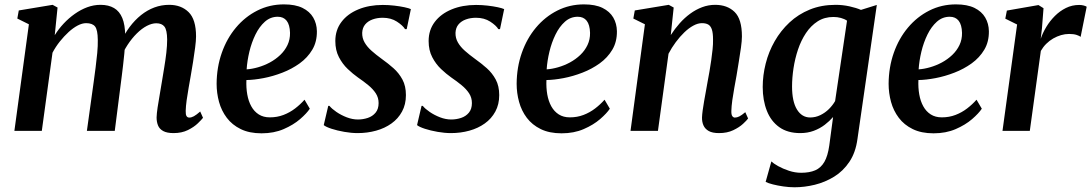

<svg xmlns="http://www.w3.org/2000/svg" viewBox="-20 -582 4854 854"><path d="M236 -548.5 223.5 -425.5Q240.5 -453 263.2 -477.2Q286 -501.5 312.5 -520.2Q339 -539 368 -549.8Q397 -560.5 427 -560.5Q463 -560.5 487.2 -546.2Q511.5 -532 524 -501.8Q536.5 -471.5 537 -422Q537.5 -415.5 537 -407.5Q536.5 -399.5 535.8 -390.8Q535 -382 534 -373L516.5 -392.5Q533.5 -431 556.5 -461.8Q579.5 -492.5 607.2 -514.8Q635 -537 666.5 -548.8Q698 -560.5 732.5 -560.5Q786 -560.5 819 -528Q852 -495.5 852 -420Q852 -401 848 -370.8Q844 -340.5 838.8 -307.2Q833.5 -274 828.5 -245.5Q824 -220 819 -191.5Q814 -163 810.2 -136.2Q806.5 -109.5 806 -89Q805.5 -72 809.8 -65.5Q814 -59 822 -59Q831.5 -59 842.5 -65Q853.5 -71 870.5 -86L883 -58Q877 -50 860 -33.5Q843 -17 815.8 -3.5Q788.5 10 752 10Q722.5 10 705.8 0.8Q689 -8.5 682.8 -24.2Q676.5 -40 676.5 -59.5Q677 -77 681 -104Q685 -131 690.5 -161.5Q696 -192 700.5 -221Q705 -249 710.5 -281.8Q716 -314.5 719.8 -347Q723.5 -379.5 723.5 -406.5Q723 -448.5 711.5 -463.5Q700 -478.5 675 -478.5Q655.5 -478.5 633 -466.8Q610.5 -455 588.5 -433.2Q566.5 -411.5 547.5 -382.5Q528.5 -353.5 515.5 -319L536 -391.5Q535.5 -369.5 533 -343.8Q530.5 -318 527.5 -292.2Q524.5 -266.5 521.5 -243L490.5 0H366.5L397 -219.5Q401 -248.5 405.2 -281.2Q409.5 -314 412.5 -346.2Q415.5 -378.5 415 -405Q414.5 -449.5 402.8 -464.2Q391 -479 363 -479Q345.5 -479 325.5 -468.5Q305.5 -458 285.2 -439.5Q265 -421 246.2 -397.5Q227.5 -374 213.5 -347.5L166 0H44L108.5 -474L57 -499.5L63.5 -535.5L214 -560.5Z M1358 -98.5Q1344.5 -78 1314.8 -52.2Q1285 -26.5 1241.8 -7.8Q1198.5 11 1143.5 11Q1089 11 1050.8 -7.8Q1012.5 -26.5 988.8 -58Q965 -89.5 954.2 -128.8Q943.5 -168 943.5 -209.5Q944 -283 966.5 -347Q989 -411 1029.5 -459.2Q1070 -507.5 1124.5 -535Q1179 -562.5 1243 -562.5Q1293.5 -562.5 1325.5 -546.8Q1357.5 -531 1373.2 -504Q1389 -477 1389.5 -443Q1390 -396 1369 -360.8Q1348 -325.5 1313 -300.2Q1278 -275 1236 -258.8Q1194 -242.5 1152 -234.5Q1110 -226.5 1076 -226Q1074.5 -192 1079.8 -162Q1085 -132 1097.8 -109Q1110.5 -86 1131 -73Q1151.5 -60 1180 -60Q1213 -60 1241 -70.8Q1269 -81.5 1292.5 -99.5Q1316 -117.5 1334.5 -138.5ZM1215.5 -507.5Q1183 -507.5 1158.2 -485.5Q1133.5 -463.5 1116.2 -428.2Q1099 -393 1089.2 -352.2Q1079.5 -311.5 1077 -273.5Q1101 -275 1128 -282.8Q1155 -290.5 1180.5 -304.2Q1206 -318 1226.5 -337.5Q1247 -357 1258.8 -381.8Q1270.5 -406.5 1270 -436Q1269 -472 1255 -489.8Q1241 -507.5 1215.5 -507.5Z M1789 -452.5H1781.5Q1772 -468.5 1745.5 -485.8Q1719 -503 1682 -503Q1657.5 -503 1637 -495.5Q1616.5 -488 1604.2 -473.2Q1592 -458.5 1591 -436Q1590.5 -412.5 1601.8 -393Q1613 -373.5 1632.8 -356Q1652.5 -338.5 1678 -320Q1705.5 -300.5 1730 -278.8Q1754.5 -257 1770 -228.2Q1785.5 -199.5 1785.5 -159Q1785.5 -117.5 1768.2 -85.8Q1751 -54 1721.2 -32.8Q1691.5 -11.5 1652.8 -0.8Q1614 10 1570.5 10Q1543 10 1511.5 4.5Q1480 -1 1454.8 -9.2Q1429.5 -17.5 1420 -25.5L1440 -111H1445.5Q1456 -98 1476.5 -84Q1497 -70 1522.2 -60.2Q1547.5 -50.5 1572 -50.5Q1594.5 -50.5 1615.8 -57.5Q1637 -64.5 1650.5 -80.8Q1664 -97 1664 -123.5Q1664 -147.5 1651.5 -166.8Q1639 -186 1618 -203.2Q1597 -220.5 1572 -237.5Q1550 -253 1526.8 -275Q1503.5 -297 1487.5 -327.8Q1471.5 -358.5 1471.5 -399.5Q1471.5 -448.5 1498.8 -484.5Q1526 -520.5 1573.8 -540.2Q1621.5 -560 1682.5 -560Q1708.5 -560 1734 -557Q1759.5 -554 1779.2 -549.8Q1799 -545.5 1807.5 -541.5Z M2204 -452.5H2196.5Q2187 -468.5 2160.5 -485.8Q2134 -503 2097 -503Q2072.5 -503 2052 -495.5Q2031.5 -488 2019.2 -473.2Q2007 -458.5 2006 -436Q2005.5 -412.5 2016.8 -393Q2028 -373.5 2047.8 -356Q2067.5 -338.5 2093 -320Q2120.5 -300.5 2145 -278.8Q2169.5 -257 2185 -228.2Q2200.5 -199.5 2200.5 -159Q2200.5 -117.5 2183.2 -85.8Q2166 -54 2136.2 -32.8Q2106.5 -11.5 2067.8 -0.8Q2029 10 1985.5 10Q1958 10 1926.5 4.5Q1895 -1 1869.8 -9.2Q1844.5 -17.5 1835 -25.5L1855 -111H1860.5Q1871 -98 1891.5 -84Q1912 -70 1937.2 -60.2Q1962.5 -50.5 1987 -50.5Q2009.5 -50.5 2030.8 -57.5Q2052 -64.5 2065.5 -80.8Q2079 -97 2079 -123.5Q2079 -147.5 2066.5 -166.8Q2054 -186 2033 -203.2Q2012 -220.5 1987 -237.5Q1965 -253 1941.8 -275Q1918.5 -297 1902.5 -327.8Q1886.5 -358.5 1886.5 -399.5Q1886.5 -448.5 1913.8 -484.5Q1941 -520.5 1988.8 -540.2Q2036.5 -560 2097.5 -560Q2123.5 -560 2149 -557Q2174.5 -554 2194.2 -549.8Q2214 -545.5 2222.5 -541.5Z M2692.5 -98.5Q2679 -78 2649.2 -52.2Q2619.5 -26.5 2576.2 -7.8Q2533 11 2478 11Q2423.5 11 2385.2 -7.8Q2347 -26.5 2323.2 -58Q2299.5 -89.5 2288.8 -128.8Q2278 -168 2278 -209.5Q2278.5 -283 2301 -347Q2323.5 -411 2364 -459.2Q2404.5 -507.5 2459 -535Q2513.5 -562.5 2577.5 -562.5Q2628 -562.5 2660 -546.8Q2692 -531 2707.8 -504Q2723.5 -477 2724 -443Q2724.5 -396 2703.5 -360.8Q2682.5 -325.5 2647.5 -300.2Q2612.5 -275 2570.5 -258.8Q2528.5 -242.5 2486.5 -234.5Q2444.5 -226.5 2410.5 -226Q2409 -192 2414.2 -162Q2419.5 -132 2432.2 -109Q2445 -86 2465.5 -73Q2486 -60 2514.5 -60Q2547.5 -60 2575.5 -70.8Q2603.5 -81.5 2627 -99.5Q2650.5 -117.5 2669 -138.5ZM2550 -507.5Q2517.5 -507.5 2492.8 -485.5Q2468 -463.5 2450.8 -428.2Q2433.5 -393 2423.8 -352.2Q2414 -311.5 2411.5 -273.5Q2435.5 -275 2462.5 -282.8Q2489.5 -290.5 2515 -304.2Q2540.5 -318 2561 -337.5Q2581.5 -357 2593.2 -381.8Q2605 -406.5 2604.5 -436Q2603.5 -472 2589.5 -489.8Q2575.5 -507.5 2550 -507.5Z M2963.5 -426Q2981.5 -454 3003 -478.2Q3024.5 -502.5 3049.8 -521Q3075 -539.5 3103 -550Q3131 -560.5 3161 -560.5Q3215 -560.5 3247.5 -528.8Q3280 -497 3280 -420Q3280 -401 3275.8 -370.5Q3271.5 -340 3266 -306.8Q3260.5 -273.5 3256 -245.5Q3251.5 -220 3246.2 -191.5Q3241 -163 3237.2 -136Q3233.5 -109 3233 -89Q3232.5 -72 3237.2 -65.5Q3242 -59 3248.5 -59Q3258 -59 3268.5 -64.2Q3279 -69.5 3295 -83L3307.5 -55Q3302 -47 3285 -31.2Q3268 -15.5 3241.2 -2.8Q3214.5 10 3178 10Q3149 10 3132.5 0.8Q3116 -8.5 3109 -24.2Q3102 -40 3102.5 -60Q3103 -73 3105.5 -91.5Q3108 -110 3111.8 -131.8Q3115.5 -153.5 3119.8 -176.2Q3124 -199 3127.5 -219.5Q3131.5 -241 3135.8 -265Q3140 -289 3143.5 -314Q3147 -339 3149.5 -362.5Q3152 -386 3151.5 -406.5Q3151.5 -434.5 3146.5 -450.2Q3141.5 -466 3130.8 -472.5Q3120 -479 3102 -479Q3084 -479 3063.8 -468Q3043.5 -457 3023.8 -438Q3004 -419 2985.8 -394.5Q2967.5 -370 2953.5 -343L2906.5 0H2784.5L2848.5 -474L2797 -499.5L2803.5 -535.5L2954.5 -560.5L2976.5 -548.5Z M3794 35.5Q3786 96 3758.2 137.5Q3730.5 179 3690.2 203.8Q3650 228.5 3604.2 239.8Q3558.5 251 3514 251Q3489.5 251 3464 247.2Q3438.5 243.5 3417.8 238.2Q3397 233 3385.5 227L3411 136Q3420 145 3441 156.8Q3462 168.5 3489 177.5Q3516 186.5 3543.5 186.5Q3580.5 186.5 3606 175.5Q3631.5 164.5 3646.8 138Q3662 111.5 3668.5 65.5L3685.5 -61.5Q3670 -43.5 3648.5 -27Q3627 -10.5 3599.5 -0.2Q3572 10 3539.5 10Q3483 10 3446 -16.5Q3409 -43 3390.8 -89.5Q3372.5 -136 3372.5 -195Q3372.5 -247 3385.8 -299.5Q3399 -352 3425.8 -398.8Q3452.5 -445.5 3491.5 -482Q3530.5 -518.5 3582 -539.5Q3633.5 -560.5 3697 -560.5Q3728 -560.5 3758.5 -553.8Q3789 -547 3809.5 -538L3880 -560ZM3747.5 -490Q3736 -498 3720.2 -502.2Q3704.5 -506.5 3687 -506.5Q3647 -506.5 3616.8 -487Q3586.5 -467.5 3564.8 -434.8Q3543 -402 3529.5 -361.8Q3516 -321.5 3509.5 -278.8Q3503 -236 3503 -197Q3503 -164 3508.5 -138.2Q3514 -112.5 3524.8 -95Q3535.5 -77.5 3550.2 -68.5Q3565 -59.5 3583.5 -59.5Q3607.5 -59.5 3629 -70Q3650.5 -80.5 3667.2 -97.2Q3684 -114 3694.5 -132.5Z M4347 -98.5Q4333.5 -78 4303.8 -52.2Q4274 -26.5 4230.8 -7.8Q4187.5 11 4132.5 11Q4078 11 4039.8 -7.8Q4001.5 -26.5 3977.8 -58Q3954 -89.5 3943.2 -128.8Q3932.5 -168 3932.5 -209.5Q3933 -283 3955.5 -347Q3978 -411 4018.5 -459.2Q4059 -507.5 4113.5 -535Q4168 -562.5 4232 -562.5Q4282.5 -562.5 4314.5 -546.8Q4346.5 -531 4362.2 -504Q4378 -477 4378.5 -443Q4379 -396 4358 -360.8Q4337 -325.5 4302 -300.2Q4267 -275 4225 -258.8Q4183 -242.5 4141 -234.5Q4099 -226.5 4065 -226Q4063.5 -192 4068.8 -162Q4074 -132 4086.8 -109Q4099.5 -86 4120 -73Q4140.5 -60 4169 -60Q4202 -60 4230 -70.8Q4258 -81.5 4281.5 -99.5Q4305 -117.5 4323.5 -138.5ZM4204.5 -507.5Q4172 -507.5 4147.2 -485.5Q4122.5 -463.5 4105.2 -428.2Q4088 -393 4078.2 -352.2Q4068.5 -311.5 4066 -273.5Q4090 -275 4117 -282.8Q4144 -290.5 4169.5 -304.2Q4195 -318 4215.5 -337.5Q4236 -357 4247.8 -381.8Q4259.5 -406.5 4259 -436Q4258 -472 4244 -489.8Q4230 -507.5 4204.5 -507.5Z M4439 0 4504 -473 4451.5 -499 4458.5 -535 4599 -559.5 4621.5 -545.5 4614.5 -456 4609 -409.5Q4618 -436 4634 -462.5Q4650 -489 4672 -511Q4694 -533 4721.2 -546.5Q4748.5 -560 4780 -560Q4791 -560 4800.2 -557.5Q4809.5 -555 4813.5 -552L4786.5 -418Q4782.5 -422 4769.2 -426.5Q4756 -431 4735.5 -431Q4717.5 -431 4699.5 -425.8Q4681.5 -420.5 4664.5 -410.8Q4647.5 -401 4633.5 -387Q4619.5 -373 4609.5 -355.5L4560.5 0Z"/></svg>

Font: Merriweather 36pt SemiBold
Style: Italic
Weight: 600
Italic angle: -7.8°
Version: Version 2.101